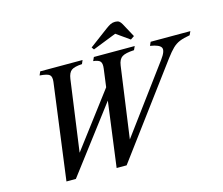

<svg xmlns="http://www.w3.org/2000/svg" viewBox="-128 -1128 1523 1310"><g transform="rotate(-15 633.5 -473.0)"><path d="M185 10.5 275 -668.5Q279.5 -705 264.5 -718.2Q249.5 -731.5 195 -735.5L206.5 -761.5H505.5L494.5 -735.5Q440 -732.5 419 -716.8Q398 -701 392 -658.5L322.5 -155.5L613 -540L630 -668.5Q634.5 -703 623 -717.2Q611.5 -731.5 573.5 -735.5L585.5 -761.5H874L862 -735.5Q801 -732.5 777 -716.8Q753 -701 747 -658.5L677 -154.5L1023.5 -623.5Q1064 -678 1052 -701.8Q1040 -725.5 975 -735.5L986.5 -761.5H1267L1255 -735.5Q1210.5 -728 1182.5 -716.5Q1154.5 -705 1131.8 -683Q1109 -661 1079.5 -621.5L610 10.5H539.5L600.5 -449.5L251.5 10.5ZM599.5 -811 587.5 -828 719.5 -926.5Q739.5 -941.5 754.2 -948.8Q769 -956 787 -956Q805 -956 814.8 -949.2Q824.5 -942.5 833.5 -926.5L886.5 -828.5L860.5 -811L767 -877Z"/></g></svg>

Font: Libre Caslon Text Medium Italic
Style: Regular
Weight: 500
Italic angle: -22.583°
Designer: Pablo Impallari, Rodrigo Fuenzalida, Katja Schimmel
Foundry: Pablo Impallari, Rodrigo Fuenzalida
Version: Version 2.000